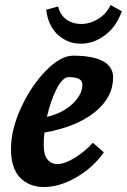

<svg xmlns="http://www.w3.org/2000/svg" viewBox="-20 -735 508 769"><path d="M24 -138Q24 -216 64.5 -304Q105 -392 164 -452Q223 -512 273 -512Q352 -512 392.5 -490Q433 -468 433 -425Q433 -345 360 -286Q287 -227 158 -204Q155 -179 155 -154Q155 -115 170 -96.5Q185 -78 210 -78Q240 -78 280.5 -103.5Q321 -129 352 -163L396 -125Q353 -64 286 -25Q219 14 156 14Q97 14 60.5 -23.5Q24 -61 24 -138ZM310 -396Q310 -411 297 -418.5Q284 -426 255 -426Q231 -426 207 -379.5Q183 -333 168 -267Q232 -282 271 -319.5Q310 -357 310 -396ZM304 -560Q251 -560 212 -595.5Q173 -631 165 -696L213 -709Q221 -675 246 -657Q271 -639 305 -639Q340 -639 373 -659Q406 -679 423 -715L468 -690Q446 -628 400.5 -594Q355 -560 304 -560Z"/></svg>

Font: Andada Pro ExtraBold
Style: Italic
Weight: 800
Italic angle: -6.99998°
Designer: Carolina Giovagnoli
Foundry: Huerta Tipografica
Version: Version 3.005; ttfautohint (v1.8.4)